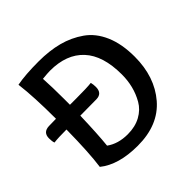

<svg xmlns="http://www.w3.org/2000/svg" viewBox="-186 -836 1010 1010"><g transform="rotate(-45 318.5 -331.5)"><path d="M185 -592Q189 -527 189 -439V-395H234Q317 -395 348 -399Q352 -383 352 -365Q352 -318 308 -317Q279 -316 187 -316Q183 -181 175 -105Q223 -70 294 -70Q350 -70 391 -92.5Q432 -115 453.5 -152.5Q475 -190 485 -230.5Q495 -271 495 -315Q495 -455 429.5 -525.5Q364 -596 242 -596Q223 -596 185 -592ZM69 -53Q82 -145 84 -316Q22 -316 -9 -312Q-14 -325 -14 -348Q-14 -392 31 -394Q44 -395 85 -395Q85 -557 72 -661Q135 -673 233 -673Q314 -673 378.5 -656Q443 -639 496.5 -601.5Q550 -564 579.5 -496Q609 -428 609 -333Q609 -183 526 -86.5Q443 10 289 10Q147 10 69 -53Z"/></g></svg>

Font: Overlock
Style: Bold
Weight: 700
Designer: Dario Muhafara
Foundry: Dario Manuel Muhafara
Version: Version 1.001